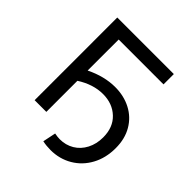

<svg xmlns="http://www.w3.org/2000/svg" viewBox="-224 -853 1150 1150"><g transform="rotate(45 351.5 -278.0)"><path d="M108.9 0V-700.2H587.9V-612.8H208V-350.1Q303.2 -397 395 -397Q469.2 -397 528.6 -366Q587.9 -335 621.8 -277.1Q655.8 -219.2 655.8 -140.1Q655.8 -57.1 620.8 7.3Q585.9 71.8 524.4 107.9Q462.9 144 387.2 144Q352.1 144 319.8 137.2L336.9 54.2Q361.8 59.1 380.9 59.1Q430.7 59.1 470.9 35.2Q511.2 11.2 534.2 -33Q557.1 -77.1 557.1 -132.8Q557.1 -217.8 505.1 -266.8Q453.1 -315.9 373 -315.9Q290 -315.9 208 -263.2V0Z"/></g></svg>

Font: Montserrat Medium
Style: Regular
Weight: 500
Designer: Julieta Ulanovsky
Foundry: Julieta Ulanovsky
Version: Version 7.200